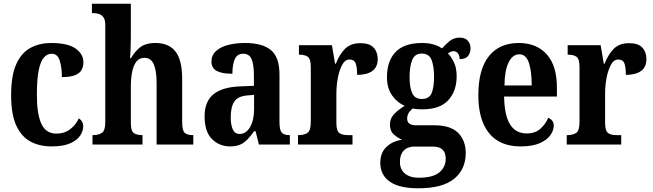

<svg xmlns="http://www.w3.org/2000/svg" viewBox="-20 -780 3522 1036"><path d="M258 10Q193 10 144 -16.5Q95 -43 67.5 -103.5Q40 -164 40 -266Q40 -374 68.5 -435.5Q97 -497 146 -522.5Q195 -548 255 -548Q346 -548 388 -518Q430 -488 430 -444Q430 -422 421 -404Q412 -386 386.5 -375Q361 -364 314 -364Q314 -415 302.5 -452.5Q291 -490 259 -490Q235 -490 217 -470Q199 -450 189 -401.5Q179 -353 179 -267Q179 -164 203.5 -111.5Q228 -59 284 -59Q328 -59 359 -83Q390 -107 405 -141Q429 -127 429 -98Q429 -74 413 -49Q397 -24 359.5 -7Q322 10 258 10Z M479 0V-51H484Q511 -51 529.5 -63Q548 -75 548 -120V-647Q548 -674 537.5 -687.5Q527 -701 513 -705Q499 -709 487 -709H476V-760H686V-576Q686 -543 684.5 -511.5Q683 -480 682 -466H687Q704 -498 734 -523Q764 -548 819 -548Q891 -548 927 -502Q963 -456 963 -354V-122Q963 -75 977 -63Q991 -51 1020 -51H1023V0H825V-333Q825 -397 810 -432.5Q795 -468 759 -468Q731 -468 715 -446.5Q699 -425 692.5 -389.5Q686 -354 686 -311V-116Q686 -73 702 -62Q718 -51 747 -51H749V0Z M1221 10Q1164 10 1124 -29.5Q1084 -69 1084 -152Q1084 -233 1132.5 -272Q1181 -311 1279 -314L1350 -317V-374Q1350 -430 1338 -460Q1326 -490 1292 -490Q1260 -490 1247 -461Q1234 -432 1234 -382Q1177 -382 1149 -397.5Q1121 -413 1121 -448Q1121 -482 1145.5 -504.5Q1170 -527 1211 -537.5Q1252 -548 1303 -548Q1395 -548 1441.5 -510Q1488 -472 1488 -377V-122Q1488 -80 1499.5 -65.5Q1511 -51 1541 -51H1544V0H1377L1359 -72H1351Q1332 -45 1314.5 -27Q1297 -9 1275.5 0.5Q1254 10 1221 10ZM1272 -57Q1308 -57 1329.5 -94.5Q1351 -132 1351 -191V-268L1314 -265Q1264 -261 1244.5 -232Q1225 -203 1225 -148Q1225 -105 1236.5 -81Q1248 -57 1272 -57Z M1588 0V-51H1592Q1621 -51 1639 -63Q1657 -75 1657 -123V-417Q1657 -462 1641 -473.5Q1625 -485 1596 -485H1593V-536H1771L1788 -436H1792Q1813 -489 1843 -518Q1873 -547 1925 -547Q1974 -547 1996 -523Q2018 -499 2018 -461Q2018 -418 1989 -397Q1960 -376 1907 -376Q1907 -418 1899 -438.5Q1891 -459 1866 -459Q1842 -459 1826.5 -430.5Q1811 -402 1803 -360Q1795 -318 1795 -275V-118Q1795 -73 1811.5 -62Q1828 -51 1854 -51H1882V0Z M2238 236Q2134 236 2083 200Q2032 164 2032 98Q2032 44 2065.5 12.5Q2099 -19 2150 -26Q2126 -36 2105 -54.5Q2084 -73 2084 -108Q2084 -141 2106.5 -164.5Q2129 -188 2164 -209Q2123 -226 2095.5 -265.5Q2068 -305 2068 -363Q2068 -451 2114.5 -499.5Q2161 -548 2258 -548Q2292 -548 2318 -540.5Q2344 -533 2365 -519Q2383 -539 2405.5 -558Q2428 -577 2461 -577Q2490 -577 2504.5 -560Q2519 -543 2519 -520Q2519 -496 2506 -478.5Q2493 -461 2460 -461Q2460 -482 2450 -493Q2440 -504 2429 -504Q2418 -504 2410.5 -500Q2403 -496 2397 -492Q2416 -472 2430 -442.5Q2444 -413 2444 -368Q2444 -289 2399 -239.5Q2354 -190 2258 -190Q2248 -190 2232 -191Q2216 -192 2208 -195Q2197 -188 2187 -173.5Q2177 -159 2177 -140Q2177 -121 2189.5 -112.5Q2202 -104 2223 -104H2323Q2411 -104 2452 -63Q2493 -22 2493 46Q2493 134 2430 185Q2367 236 2238 236ZM2256 -246Q2296 -246 2309 -277.5Q2322 -309 2322 -365Q2322 -423 2308.5 -457Q2295 -491 2256 -491Q2218 -491 2204 -456Q2190 -421 2190 -364Q2190 -309 2204 -277.5Q2218 -246 2256 -246ZM2240 179Q2315 179 2350 150.5Q2385 122 2385 76Q2385 11 2316 11H2214Q2197 11 2179.5 18Q2162 25 2150 43.5Q2138 62 2138 95Q2138 134 2165 156.5Q2192 179 2240 179Z M2789 10Q2676 10 2618.5 -62Q2561 -134 2561 -265Q2561 -406 2618 -477Q2675 -548 2779 -548Q2875 -548 2930 -487Q2985 -426 2985 -307V-259H2700Q2702 -156 2732.5 -108Q2763 -60 2822 -60Q2867 -60 2895 -84.5Q2923 -109 2938 -144Q2950 -140 2959 -129.5Q2968 -119 2968 -102Q2968 -77 2950 -51Q2932 -25 2892.5 -7.5Q2853 10 2789 10ZM2849 -319Q2849 -397 2833.5 -442Q2818 -487 2782 -487Q2746 -487 2724.5 -443.5Q2703 -400 2702 -319Z M3038 0V-51H3042Q3071 -51 3089 -63Q3107 -75 3107 -123V-417Q3107 -462 3091 -473.5Q3075 -485 3046 -485H3043V-536H3221L3238 -436H3242Q3263 -489 3293 -518Q3323 -547 3375 -547Q3424 -547 3446 -523Q3468 -499 3468 -461Q3468 -418 3439 -397Q3410 -376 3357 -376Q3357 -418 3349 -438.5Q3341 -459 3316 -459Q3292 -459 3276.5 -430.5Q3261 -402 3253 -360Q3245 -318 3245 -275V-118Q3245 -73 3261.5 -62Q3278 -51 3304 -51H3332V0Z"/></svg>

Font: Noto Serif Hebrew Condensed
Style: Bold
Weight: 700
Width: 3
Designer: Monotype Design Team
Foundry: Monotype Imaging Inc.
Version: Version 2.004; ttfautohint (v1.8.4.7-5d5b)